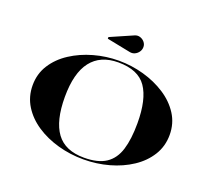

<svg xmlns="http://www.w3.org/2000/svg" viewBox="-149 -1111 1458 1317"><g transform="rotate(20 580.0 -452.5)"><path d="M627.9 -791 455.5 -825.4V-837.4L619.9 -909.4Q639.9 -918.2 659.5 -912Q679.1 -905.8 691.9 -890.2Q704.7 -874.6 704.7 -855Q704.7 -835.4 693.7 -819.4Q682.7 -803.4 665.3 -795.2Q647.9 -787 627.9 -791ZM580 10Q483.5 10 394 -15Q304.5 -40 233.8 -86.8Q163 -133.5 121.5 -200.2Q80 -267 80 -350Q80 -433.5 122.5 -500Q165 -566.5 237 -613.2Q309 -660 398 -685Q487 -710 580 -710Q673 -710 762 -685Q851 -660 923 -613.2Q995 -566.5 1037.5 -500Q1080 -433.5 1080 -350Q1080 -267 1038.5 -200.2Q997 -133.5 926.2 -86.8Q855.5 -40 766 -15Q676.5 10 580 10ZM580 -697.5Q449.5 -697.5 382.2 -610.8Q315 -524 315 -350Q315 -176 378.5 -89.2Q442 -2.5 580 -2.5Q682 -2.5 739.8 -41Q797.5 -79.5 821.2 -156.8Q845 -234 845 -350Q845 -524 785.2 -610.8Q725.5 -697.5 580 -697.5Z"/></g></svg>

Font: Engraving CC
Style: Bold
Weight: 700
Designer: indestructible type*
Foundry: Cowboy Collective
Version: Version 1.000